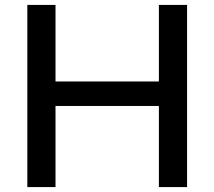

<svg xmlns="http://www.w3.org/2000/svg" viewBox="-20 -760 871 780"><path d="M91 0V-740H205.5V-429H625.5V-740H740V0H625.5V-329.5H205.5V0Z"/></svg>

Font: Encode Sans Exp Md
Style: Regular
Weight: 500
Width: 7
Designer: Multiple Designers
Foundry: Impallari Type
Version: Version 3.002; ttfautohint (v1.8.3) -l 8 -r 50 -G 200 -x 14 